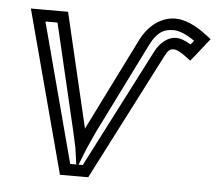

<svg xmlns="http://www.w3.org/2000/svg" viewBox="-51 -741 931 823"><g transform="rotate(5 414.5 -330.0)"><path d="M811 -624C761 -663 713 -685 672 -685C611 -685 556 -645 523 -578L328 -186V-185L326 -181L325 -185L214 -657L210 -674H193H87H50L59 -640L232 9L236 25H253H341H358L366 9L637 -519C651 -547 660 -553 675 -553C688 -553 705 -545 731 -525L750 -511L767 -532L813 -590L829 -610L811 -624ZM302 -25H276L117 -624H169L276 -169C285 -129 290 -106 292 -97L302 -25ZM759 -597 745 -580C722 -595 699 -603 681 -603C647 -603 613 -576 593 -537L330 -25H312L340 -96C343 -103 354 -127 373 -169L567 -560C594 -615 622 -635 666 -635C692 -635 722 -623 759 -597Z"/></g></svg>

Font: Gamestation Text Outline
Style: Italic
Weight: 400
Designer: Jonas Hecksher
Foundry: Jonas Hecksher, Playtypeª, e-types AS
Version: Version 1.003